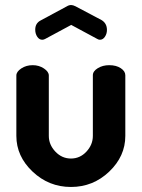

<svg xmlns="http://www.w3.org/2000/svg" viewBox="-20 -734 564 763"><path d="M45 -194V-434Q45 -449 64.5 -462Q84 -475 110 -475Q135 -475 154.5 -462Q174 -449 174 -434V-194Q174 -159 200 -131.5Q226 -104 262 -104Q298 -104 323.5 -131.5Q349 -159 349 -194V-435Q349 -451 368.5 -463Q388 -475 414 -475Q442 -475 460 -463Q478 -451 478 -435V-194Q478 -113 414 -52Q350 9 262 9Q174 9 109.5 -52Q45 -113 45 -194ZM120 -616Q120 -642 142 -653L246 -709Q254 -714 263 -714Q270 -714 280 -709L384 -654Q405 -641 405 -615Q405 -600 397 -588Q389 -576 377 -576Q372 -576 367 -579L263 -635L159 -579Q153 -576 148 -576Q136 -576 128 -588Q120 -600 120 -616Z"/></svg>

Font: Terminal Dosis
Style: Bold
Weight: 700
Designer: EdgarTolentino, PabloImpallari, IginoMarini
Foundry: EdgarTolentino, PabloImpallari, IginoMarini
Version: Version 1.006